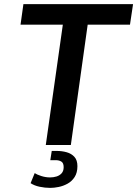

<svg xmlns="http://www.w3.org/2000/svg" viewBox="-20 -706 668 935"><path d="M203 0 286 -586H80L94 -686H628L613 -586H407L325 0ZM225 209Q199 209 173 203.5Q147 198 129 186L149 137Q159 144 180.5 151Q202 158 224 158Q240 158 255 153.5Q270 149 280 138Q290 127 290 108Q290 88 279 81Q268 74 251 74H225L232 29H256Q282 29 305 35.5Q328 42 342.5 58Q357 74 357 103Q357 135 343.5 156Q330 177 309 188.5Q288 200 265.5 204.5Q243 209 225 209Z"/></svg>

Font: Chivo Mono Medium Medium
Style: Italic
Weight: 500
Italic angle: -8.05°
Monospace: yes
Version: Version 1.008